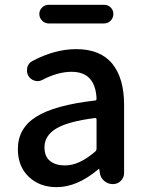

<svg xmlns="http://www.w3.org/2000/svg" viewBox="-20 -770 614 803"><path d="M216.8 12.7Q145.5 12.7 100.1 -30.8Q54.7 -74.2 54.7 -146.5Q54.7 -233.4 131.3 -281.7Q208 -330.1 377 -349.6Q383.8 -349.6 383.8 -357.4Q378.9 -469.7 279.3 -469.7Q222.7 -469.7 158.2 -436.5Q148.4 -430.7 136.7 -430.7Q130.9 -430.7 125 -432.6Q107.4 -437.5 98.6 -453.1Q92.8 -463.9 92.8 -474.6Q92.8 -481.4 93.8 -487.3Q98.6 -505.9 115.2 -514.6Q209 -564.5 298.8 -564.5Q399.4 -564.5 449.2 -503.9Q499 -443.4 499 -331.1V-46.9Q499 -27.3 485.4 -13.7Q471.7 0 452.1 0Q431.6 0 416 -13.2Q400.4 -26.4 397.5 -46.9L395.5 -61.5Q394.5 -63.5 393.1 -63.5Q391.6 -63.5 390.6 -61.5Q302.7 12.7 216.8 12.7ZM252 -78.1Q311.5 -78.1 378.9 -136.7Q383.8 -141.6 383.8 -149.4V-269.5Q383.8 -277.3 377 -276.4Q262.7 -261.7 214.4 -231.9Q166 -202.1 166 -154.3Q166 -115.2 189.5 -96.7Q212.9 -78.1 252 -78.1ZM183.6 -671.9Q168 -671.9 156.2 -683.6Q144.5 -695.3 144.5 -711.4Q144.5 -727.5 156.2 -738.8Q168 -750 183.6 -750H415Q431.6 -750 442.9 -738.8Q454.1 -727.5 454.1 -711.4Q454.1 -695.3 442.9 -683.6Q431.6 -671.9 415 -671.9Z"/></svg>

Font: Gen Jyuu Gothic P Medium
Style: Regular
Weight: 500
Designer: [Source Han Sans]
Ryoko NISHIZUKA  (kana & ideographs); Paul D. Hunt (Latin, Greek & Cyrillic); Wenlong ZHANG  (bopomofo
Version: Version 1.002.20150607